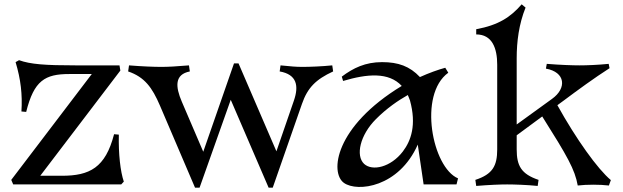

<svg xmlns="http://www.w3.org/2000/svg" viewBox="-20 -852 2878 887"><path d="M41 0H540L552 -13C536 -60 527 -141 529 -230L507 -232C467 -77 394 -40 266 -40H166L536 -526L532 -550H329C189 -550 120 -555 68 -574L52 -565C76 -485 84 -415 79 -337L101 -335C137 -480 188 -510 300 -510H404L32 -21Z M576 -550 572 -522C648 -496 683 -448 719 -364L881 15H902L1046 -391L1221 15H1240L1375 -372C1401 -447 1439 -485 1519 -522L1515 -550C1466 -545 1410 -543 1378 -543C1346 -543 1327 -545 1276 -550L1272 -522C1352 -508 1361 -455 1338 -388L1257 -153L1082 -559H1061L919 -151L820 -382C790 -452 786 -508 857 -522L853 -550C794 -545 757 -543 725 -543C693 -543 637 -545 576 -550Z M1559 -498 1565 -478C1676 -511 1776 -520 1836 -455C1526 -267 1503 -54 1569 -7C1631 37 1823 13 1910 -184L1937 0H2089L2096 -28C1977 -78 1911 -415 2051 -516L2037 -539C2004 -530 1962 -515 1920 -496C1873 -546 1820 -565 1745 -565C1668 -565 1612 -538 1559 -498ZM1662 -95C1622 -133 1643 -228 1717 -302C1768 -353 1820 -388 1864 -413C1867 -405 1871 -397 1874 -388C1905 -275 1879 -202 1841 -152C1785 -79 1700 -60 1662 -95Z M2176 -21 2180 7C2241 2 2291 0 2323 0C2355 0 2415 2 2464 7L2468 -21C2388 -48 2367 -86 2367 -162V-227L2485 -314C2601 -130 2636 -69 2649 5C2692 0 2750 0 2793 5L2802 -20C2741 -71 2642 -209 2555 -366L2585 -388C2652 -438 2723 -490 2796 -537L2792 -557C2743 -552 2690 -550 2658 -550C2626 -550 2567 -552 2506 -557L2502 -535C2592 -519 2600 -445 2530 -395L2367 -277V-583C2367 -659 2377 -740 2408 -817L2390 -832C2339 -773 2283 -736 2180 -717V-693C2254 -693 2277 -629 2277 -553V-162C2277 -86 2256 -47 2176 -21Z"/></svg>

Font: Basteleur Moonlight
Style: Regular
Weight: 300
Designer: Keussel
Foundry: Keussel Studio
Version: Version 1.300;Glyphs 3.2 (3192)